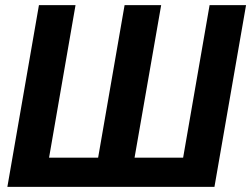

<svg xmlns="http://www.w3.org/2000/svg" viewBox="-20 -731 982 751"><path d="M132.3 -710.9H275.4L171.9 -114.3H363.8L467.3 -710.9H610.4L506.3 -114.3H696.3L799.8 -710.9H942.4L818.8 0H8.8Z"/></svg>

Font: Roboto
Style: Bold Italic
Weight: 700
Italic angle: -12°
Designer: Christian Robertson
Foundry: Google
Version: Version 3.0